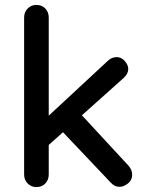

<svg xmlns="http://www.w3.org/2000/svg" viewBox="-20 -760 598 780"><path d="M128 0Q107 0 92.5 -14.5Q78 -29 78 -51V-689Q78 -711 92.5 -725.5Q107 -740 128 -740Q150 -740 164 -725.5Q178 -711 178 -689V-51Q178 -29 164 -14.5Q150 0 128 0ZM454 -528Q473 -528 487 -512Q501 -496 501 -480Q501 -460 482 -443L169 -163L165 -278L417 -512Q433 -528 454 -528ZM466 -1Q445 -1 430 -18L230 -229L306 -299L501 -88Q517 -71 517 -50Q517 -28 499.5 -14.5Q482 -1 466 -1Z"/></svg>

Font: Quicksand Light SemiBold
Style: Regular
Weight: 600
Version: Version 3.004